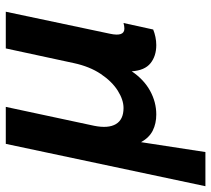

<svg xmlns="http://www.w3.org/2000/svg" viewBox="-82 -508 747 680"><g transform="rotate(-90 292.0 -168.5)"><path d="M-28 185 122 -522H253L186 -209Q176 -159 192 -132Q208 -105 249 -105Q278 -105 310.5 -125.5Q343 -146 369.5 -185.5Q396 -225 408 -281L460 -522H590L512 -153Q501 -102 530 -102Q539 -102 550 -105L527 0Q515 5 500.5 8Q486 11 472 11Q433 11 407.5 -9.5Q382 -30 379 -76Q350 -33 310 -11Q270 11 226 11Q194 11 169 -1.5Q144 -14 128 -43L93 185Z"/></g></svg>

Font: Radio Canada SemiBold
Style: Italic
Weight: 600
Italic angle: -12°
Designer: Charles Daoud, Etienne Aubert Bonn, Alexandre Saumier Demers, Jacques Le Bailly
Foundry: Radio-Canada
Version: Version 2.104; ttfautohint (v1.8.4.7-5d5b);gftools[0.9.28.de